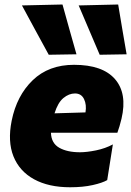

<svg xmlns="http://www.w3.org/2000/svg" viewBox="-20 -796 568 831"><path d="M283.5 14.5Q190.5 14.5 127.2 -20.2Q64 -55 38.2 -119.5Q12.5 -184 30.5 -273.5Q52.5 -382.5 121.8 -449Q191 -515.5 300.5 -515.5Q424 -515.5 477.8 -453.5Q531.5 -391.5 506 -282.5Q497.5 -247 488 -221.5H200.5Q202 -176 236.5 -156.5Q271 -137 326 -137Q355.5 -137 395.8 -145.2Q436 -153.5 468.5 -171L444 -16.5Q423.5 -4.5 381.2 5Q339 14.5 283.5 14.5ZM304.5 -391.5Q278.5 -391.5 254.5 -371.8Q230.5 -352 216 -305.5L350 -309.5Q355.5 -342.5 343.8 -367Q332 -391.5 304.5 -391.5ZM191 -559Q163 -610 134 -663.5Q105 -717 75 -772.5L250.5 -776.5Q265.5 -722.5 280.5 -668.8Q295.5 -615 311 -561ZM411.5 -559Q389.5 -610.5 366.8 -663.8Q344 -717 320.5 -772.5L491.5 -776.5Q500.5 -722.5 509.5 -668.8Q518.5 -615 528 -561Z"/></svg>

Font: Commissioner ExtraBold
Style: Italic
Weight: 800
Italic angle: -12°
Designer: Kostas Bartsokas
Foundry: Kostas Bartsokas
Version: Version 1.000; ttfautohint (v1.8.3)